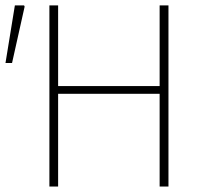

<svg xmlns="http://www.w3.org/2000/svg" viewBox="-40 -680 734 700"><path d="M140.1 0V-660.2H171.9V-366.2H542V-660.2H574.2V0H542V-337.9H171.9V0ZM-20 -450.2 14.2 -660.2H47.9L49.8 -655.8L3.9 -450.2Z"/></svg>

Font: Source Sans 3 ExtraLight
Style: Regular
Weight: 200
Designer: Paul D. Hunt
Foundry: Adobe
Version: Version 3.052;hotconv 1.1.0;makeotfexe 2.6.0